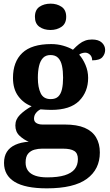

<svg xmlns="http://www.w3.org/2000/svg" viewBox="-20 -790 600 1050"><path d="M236 240Q118 240 60 204.5Q2 169 2 101Q2 65 17.5 40.5Q33 16 63.5 2Q94 -12 137 -15Q110 -26 87 -47.5Q64 -69 64 -104Q64 -137 89 -162Q114 -187 153 -209Q109 -225 80 -264Q51 -303 51 -364Q51 -452 102 -500.5Q153 -549 260 -549Q295 -549 326 -540Q357 -531 379 -518Q397 -537 413 -549.5Q429 -562 446 -568Q463 -574 483 -574Q519 -574 537 -557Q555 -540 555 -517Q555 -495 540 -477.5Q525 -460 484 -460Q484 -480 472 -491Q460 -502 446 -502Q438 -502 428 -499Q418 -496 413 -491Q433 -469 447.5 -435Q462 -401 462 -364Q462 -288 413 -238.5Q364 -189 260 -189Q249 -189 230 -190Q211 -191 202 -192Q188 -186 177 -172.5Q166 -159 166 -141Q166 -125 179 -117Q192 -109 213 -109H334Q401 -109 443 -91Q485 -73 505.5 -38.5Q526 -4 526 44Q526 136 455 188Q384 240 236 240ZM238 180Q297 180 334 168.5Q371 157 388.5 135Q406 113 406 80Q406 48 386 35.5Q366 23 325 23H209Q189 23 168.5 28.5Q148 34 134 50Q120 66 120 99Q120 126 133.5 144Q147 162 173.5 171Q200 180 238 180ZM257 -248Q284 -248 298.5 -262Q313 -276 319 -302.5Q325 -329 325 -365Q325 -402 319 -430Q313 -458 298 -473.5Q283 -489 256 -489Q230 -489 215 -473Q200 -457 193.5 -429Q187 -401 187 -364Q187 -312 202.5 -280Q218 -248 257 -248ZM256 -626Q220 -626 195.5 -643.5Q171 -661 171 -698Q171 -736 196 -753Q221 -770 257 -770Q291 -770 316.5 -753Q342 -736 342 -698Q342 -661 316.5 -643.5Q291 -626 256 -626Z"/></svg>

Font: Noto Serif Tamil
Style: Bold
Weight: 700
Designer: Indian Type Foundry, Tom Grace, and the Monotype Design Team
Foundry: Monotype Imaging Inc.
Version: Version 2.003